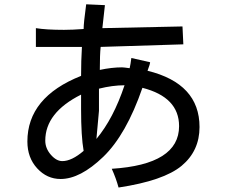

<svg xmlns="http://www.w3.org/2000/svg" viewBox="-20 -797 1040 880"><path d="M523.4 62.5Q511.7 19.5 492.2 -23.4Q800.8 -43 800.8 -218.8Q800.8 -351.6 632.8 -394.5Q558.6 -179.7 453.1 -78.1Q347.7 23.4 257.8 23.4Q195.3 23.4 150.4 -25.4Q105.5 -74.2 105.5 -148.4Q105.5 -351.6 351.6 -449.2Q351.6 -519.5 355.5 -582H144.5V-668Q191.4 -660.2 273.4 -660.2Q312.5 -660.2 363.3 -664.1Q363.3 -691.4 375 -777.3L460.9 -773.4L449.2 -668L816.4 -675.8L820.3 -593.8L441.4 -582Q437.5 -546.9 437.5 -476.6Q492.2 -488.3 539.1 -488.3Q546.9 -488.3 574.2 -484.4Q578.1 -500 582 -531.2L668 -511.7Q668 -503.9 656.2 -472.7Q894.5 -414.1 894.5 -214.8Q894.5 -105.5 812.5 -37.1Q730.5 31.2 523.4 62.5ZM550.8 -406.2Q496.1 -406.2 433.6 -390.6V-289.1L421.9 -160.2Q500 -253.9 550.8 -406.2ZM363.3 -105.5Q351.6 -171.9 351.6 -296.9V-363.3Q187.5 -281.2 187.5 -152.3Q187.5 -117.2 212.9 -87.9Q238.3 -58.6 265.6 -58.6Q308.6 -58.6 363.3 -105.5Z"/></svg>

Font: WenQuanYi Micro Hei
Style: Regular
Weight: 400
Foundry: Ascender Corporation
Version: Version 0.2.0-beta